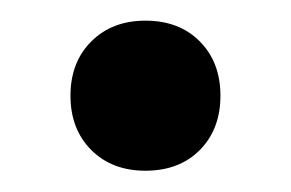

<svg xmlns="http://www.w3.org/2000/svg" viewBox="-20 -351 280 185"><path d="M120.1 -186.5Q87.9 -186.5 67.9 -206.5Q47.9 -226.6 47.9 -258.8Q47.9 -291 67.9 -311Q87.9 -331.1 120.1 -331.1Q152.8 -331.1 172.6 -311Q192.4 -291 192.4 -258.8Q192.4 -226.6 172.6 -206.5Q152.8 -186.5 120.1 -186.5Z"/></svg>

Font: Kumbh Sans ExtraBold
Style: Regular
Weight: 800
Version: Version 1.005